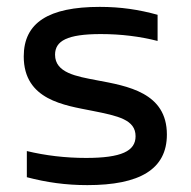

<svg xmlns="http://www.w3.org/2000/svg" viewBox="-20 -529 554 558"><path d="M248 -207C324 -192 374 -181 374 -133C374 -90 333 -70 230 -70C170 -70 112 -77 58 -90V-14C115 1 171 9 234 9C386 9 465 -37 465 -138C465 -260 351 -279 260 -296C203 -307 140 -317 140 -370C140 -410 175 -430 273 -430C332 -430 387 -423 438 -410V-486C384 -501 331 -509 270 -509C121 -509 49 -463 49 -365C49 -238 168 -223 248 -207Z"/></svg>

Font: LT Wave Alt
Style: Regular
Weight: 400
Designer: Daniel Lyons
Version: Version 2.5 (Glyphs App)